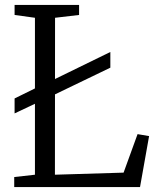

<svg xmlns="http://www.w3.org/2000/svg" viewBox="-20 -763 648 783"><path d="M38 0V-41L122.5 -50.5V-690.5L39.5 -702V-743H302.5V-702L204.5 -690.5L204 -50.5L484 -59L541 -216L588 -208L551 0ZM39.5 -300.5V-361.5L143 -412.5L192.5 -435L430 -551V-487L191.5 -372L143 -349.5Z"/></svg>

Font: Merriweather 28pt Light
Style: Regular
Weight: 300
Version: Version 2.100